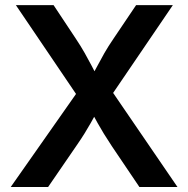

<svg xmlns="http://www.w3.org/2000/svg" viewBox="-20 -748 753 768"><path d="M22.9 0 317.9 -420.4V-322.3L43.5 -727.5H194.3L282.7 -594.2Q304.2 -562 318.8 -535.9Q333.5 -509.8 346.2 -485.6Q358.9 -461.4 373.5 -433.1H341.8Q357.4 -460.9 370.1 -485.4Q382.8 -509.8 397.7 -535.9Q412.6 -562 434.6 -594.2L524.4 -727.5H671.4L400.4 -329.1V-423.3L689.9 0H537.6L427.2 -163.6Q408.2 -192.4 395 -213.9Q381.8 -235.4 370.6 -255.6Q359.4 -275.9 345.7 -300.8H367.7Q354.5 -276.4 343 -256.1Q331.5 -235.8 318.1 -214.1Q304.7 -192.4 284.7 -163.6L172.4 0Z"/></svg>

Font: Inter 17pt SemiBold
Style: Regular
Weight: 600
Version: Version 4.001;git-66647c0bb